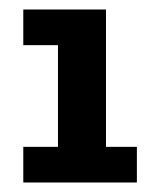

<svg xmlns="http://www.w3.org/2000/svg" viewBox="-20 -799 322 404"><path d="M29 -490H102V-704H29V-779H203V-490H268V-415H29Z"/></svg>

Font: Zilla Slab Bold
Style: Bold
Weight: 700
Designer: Typotheque.com
Foundry: Typotheque type foundry
Version: Version 1.1; 2017; ttfautohint (v1.6)